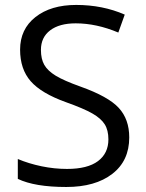

<svg xmlns="http://www.w3.org/2000/svg" viewBox="-20 -744 589 774"><path d="M501 -189.9Q501 -95.7 432.6 -43Q364.3 9.8 247.1 9.8Q120.1 9.8 51.8 -22.9V-103Q95.7 -84.5 147.5 -73.7Q199.2 -63 250 -63Q333 -63 375 -94.5Q417 -126 417 -182.1Q417 -219.2 402.1 -242.9Q387.2 -266.6 352.3 -286.6Q317.4 -306.6 246.1 -332Q146.5 -367.7 103.8 -416.5Q61 -465.3 61 -543.9Q61 -626.5 123 -675.3Q185.1 -724.1 287.1 -724.1Q393.6 -724.1 482.9 -685.1L457 -612.8Q368.7 -649.9 285.2 -649.9Q219.2 -649.9 182.1 -621.6Q145 -593.3 145 -543Q145 -505.9 158.7 -482.2Q172.4 -458.5 204.8 -438.7Q237.3 -418.9 304.2 -395Q416.5 -355 458.7 -309.1Q501 -263.2 501 -189.9Z"/></svg>

Font: f3_58770 
Style: Regular
Weight: 400
Foundry: Ascender Corporation
Version: Version 1.10